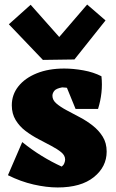

<svg xmlns="http://www.w3.org/2000/svg" viewBox="-20 -806 512 846"><path d="M234 20Q185 20 128 7Q71 -6 15 -34L78 -180Q120 -146 164 -119Q208 -92 252 -72Q260 -78 263.5 -87Q267 -96 267 -103Q267 -121 250 -135Q233 -149 206.5 -163Q180 -177 149.5 -193Q119 -209 92.5 -229Q66 -249 49 -277Q32 -305 32 -342Q32 -389 61 -425.5Q90 -462 142 -483Q194 -504 263 -504Q303 -504 347.5 -496Q392 -488 427 -470L390 -379Q360 -397 322.5 -408.5Q285 -420 254 -421Q227 -416 219 -405.5Q211 -395 211 -384Q211 -365 228.5 -350Q246 -335 273 -320.5Q300 -306 330.5 -290Q361 -274 388 -253Q415 -232 432.5 -204Q450 -176 450 -138Q450 -71 393.5 -25.5Q337 20 234 20ZM313 -326 250 -480 427 -470Q431 -434 427 -397.5Q423 -361 412 -326ZM169 -542 19 -699 115 -785 241 -643 364 -786 445 -716 308 -544Z"/></svg>

Font: Eczar ExtraBold
Style: Regular
Weight: 800
Designer: Vaibhav Singh
Foundry: Rosetta Type Foundry
Version: Version 2.000